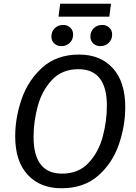

<svg xmlns="http://www.w3.org/2000/svg" viewBox="-20 -992 726 1024"><path d="M648 -421Q648 -320 613.5 -220.5Q579 -121 503 -54.5Q427 12 308 12Q194 12 127.5 -60Q61 -132 61 -265Q61 -364 95.5 -464Q130 -564 206.5 -632.5Q283 -701 402 -701Q516 -701 582 -628Q648 -555 648 -421ZM159 -262Q159 -66 311 -66Q399 -66 452.5 -123.5Q506 -181 528 -263.5Q550 -346 550 -428Q550 -623 398 -623Q311 -623 257.5 -566Q204 -509 181.5 -426.5Q159 -344 159 -262ZM254 -797Q254 -824 272 -841.5Q290 -859 317 -859Q340 -859 355 -844.5Q370 -830 370 -808Q370 -781 352 -763.5Q334 -746 307 -746Q284 -746 269 -760.5Q254 -775 254 -797ZM462 -797Q462 -824 480 -841.5Q498 -859 525 -859Q548 -859 563 -844.5Q578 -830 578 -808Q578 -781 560 -763.5Q542 -746 515 -746Q492 -746 477 -760.5Q462 -775 462 -797ZM292 -903 301 -972H572L563 -903Z"/></svg>

Font: FiraGO
Style: Italic
Weight: 400
Italic angle: -8°
Designer: bBox Type GmbH
Foundry: bBox Type GmbH
Version: Version 1.001